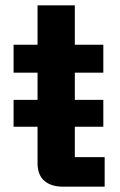

<svg xmlns="http://www.w3.org/2000/svg" viewBox="-20 -701 450 721"><path d="M31 -225V-326H368V-225ZM217 0Q172 0 146.5 -22Q121 -44 121 -89V-681H261V-111H373V0ZM31 -428V-533H368V-428Z"/></svg>

Font: Hubot Sans SemiBold
Style: Regular
Weight: 600
Designer: Deni Anggara
Foundry: GitHub, Inc., Subsidiary of Microsoft Corporation
Version: Version 2.000